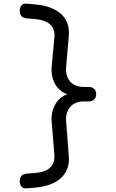

<svg xmlns="http://www.w3.org/2000/svg" viewBox="-20 -880 640 1060"><path d="M125 160Q107 161 98 149.5Q89 138 89 120Q89 102 98 91.5Q107 81 125 79L181 74Q205 72 224 65Q243 58 256.5 45.5Q270 33 276 15Q282 -3 280 -27L265 -212Q263 -241 270.5 -268Q278 -295 293.5 -316.5Q309 -338 332 -351Q342 -357 352 -360Q341 -363 331 -369Q308 -382 292.5 -403Q277 -424 270 -451.5Q263 -479 265 -508L280 -671Q285 -720 257.5 -744.5Q230 -769 181 -774L125 -779Q107 -781 98 -791.5Q89 -802 89 -820Q89 -838 98 -849.5Q107 -861 125 -860L181 -855Q223 -851 257.5 -838Q292 -825 316 -804Q340 -783 351.5 -752.5Q363 -722 360 -684L345 -508Q343 -484 349 -464Q355 -444 367 -430Q379 -416 398 -408Q417 -400 439 -400H471Q489 -400 500 -389Q511 -378 511 -360Q511 -342 500 -331Q489 -320 471 -320H439Q417 -320 398.5 -312Q380 -304 367.5 -289.5Q355 -275 349 -255.5Q343 -236 345 -212L360 -16Q363 22 351 52.5Q339 83 315.5 104Q292 125 257.5 138Q223 151 181 155Z"/></svg>

Font: Maple Mono Normal NL Light
Style: Regular
Weight: 300
Monospace: yes
Designer: subframe7536
Version: Version 7.000